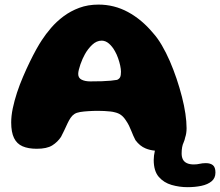

<svg xmlns="http://www.w3.org/2000/svg" viewBox="-20 -620 934 815"><path d="M776 174.5Q741.5 174.5 708.5 165Q675.5 155.5 654 130.8Q632.5 106 632.5 59Q632.5 41 637.5 19.5Q616 17.5 598 10Q573.5 0 555 -25Q550 -34 545.8 -44Q541.5 -54 537.2 -64.8Q533 -75.5 527.5 -86.8Q522 -98 514 -109.5Q504.5 -124 493.5 -132Q482.5 -140 466.5 -143.5Q460 -145.5 448.2 -146.8Q436.5 -148 422.8 -148.8Q409 -149.5 396 -149.5Q376 -149.5 355.8 -148.2Q335.5 -147 320 -144.5Q305 -142 295.8 -136Q286.5 -130 279.5 -119.5Q272.5 -109 266.2 -95.5Q260 -82 253.2 -67.5Q246.5 -53 239 -39Q224.5 -17 201.8 -2.8Q179 11.5 136 11.5Q100 11.5 75.8 1Q51.5 -9.5 39.5 -34.2Q27.5 -59 27.5 -100Q27.5 -128 34.2 -160.2Q41 -192.5 52.2 -226.8Q63.5 -261 77.8 -294.2Q92 -327.5 106.5 -357.2Q121 -387 134.2 -410.8Q147.5 -434.5 157.5 -449.5Q174 -475 197 -501.8Q220 -528.5 249.8 -550.8Q279.5 -573 316.5 -586.8Q353.5 -600.5 398 -600.5Q465 -600.5 523.5 -568.8Q582 -537 629.5 -480Q649 -458.5 667 -427.8Q685 -397 700.8 -360.8Q716.5 -324.5 729.5 -286Q742.5 -247.5 752.2 -209.5Q762 -171.5 767 -137.5Q772 -103.5 772 -76Q772 -53.5 766 -36.5Q764 -25.5 759.5 -15.5Q751 2 751 31.5Q751 46 756.2 56.5Q761.5 67 773.2 72.5Q785 78 803 78Q816.5 78 828 75.2Q839.5 72.5 854 72.5Q873 72.5 883.8 81.2Q894.5 90 894.5 112.5Q894.5 136 878.2 149.5Q862 163 835 168.8Q808 174.5 776 174.5ZM477 -281Q487 -285.5 490.2 -293Q493.5 -300.5 493.5 -315.5Q493.5 -326.5 490.2 -341.8Q487 -357 481.2 -373.2Q475.5 -389.5 468 -402.5Q457 -422.5 442.5 -435Q428 -447.5 411.5 -447.5Q390 -447.5 371.2 -429.8Q352.5 -412 340 -389Q335.5 -381 330.5 -370Q325.5 -359 321.5 -347.2Q317.5 -335.5 314.8 -324.8Q312 -314 312 -306Q312 -289 326.5 -281.8Q341 -274.5 363 -274.5Q391 -274.5 412.5 -275.2Q434 -276 450.2 -277.5Q466.5 -279 477 -281Z"/></svg>

Font: Gluten Thin
Style: Bold
Weight: 700
Version: Version 1.300